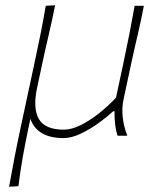

<svg xmlns="http://www.w3.org/2000/svg" viewBox="-20 -516 606 730"><path d="M14.5 194Q24.5 138 34.8 85Q45 32 58 -29L110 -271Q123 -332 133.8 -385Q144.5 -438 154 -494L189.5 -496Q178.5 -440 165.8 -386Q153 -332 140 -271L121 -182Q104.5 -105 127.5 -64Q150.5 -23 223 -23Q252 -23 286.8 -40.2Q321.5 -57.5 356.5 -85.2Q391.5 -113 421 -144.5L448 -270.5Q461 -331.5 471.5 -384.8Q482 -438 492 -494H527Q516.5 -438.5 503.8 -384.8Q491 -331 478 -270.5L449.5 -137Q443 -107 446.5 -71.5Q450 -36 464 0H427Q420 -22 417.5 -45.8Q415 -69.5 415.5 -93H410.5Q388.5 -72.5 355.8 -48.8Q323 -25 287.5 -8Q252 9 221 9Q122 9 95.5 -64L88 -29Q75.5 31 66.2 83.2Q57 135.5 50 192Z"/></svg>

Font: Commissioner Flair Thin
Style: Italic
Weight: 100
Italic angle: -12°
Designer: Kostas Bartsokas
Foundry: Kostas Bartsokas
Version: Version 1.000; ttfautohint (v1.8.3)